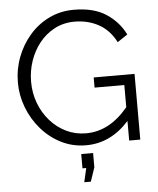

<svg xmlns="http://www.w3.org/2000/svg" viewBox="-60 -766 836 1016"><g transform="rotate(-5 358.0 -258.0)"><path d="M374 5Q302 5 241.5 -25.5Q181 -56 136 -108Q91 -160 66.5 -224.5Q42 -289 42 -356Q42 -427 66.5 -491.5Q91 -556 135 -606.5Q179 -657 239 -686Q299 -715 370 -715Q475 -715 541 -672Q607 -629 641 -560L587 -524Q553 -590 496 -621Q439 -652 369 -652Q310 -652 262.5 -627Q215 -602 181.5 -560Q148 -518 130 -465Q112 -412 112 -355Q112 -295 132 -241.5Q152 -188 188.5 -146.5Q225 -105 273.5 -81.5Q322 -58 379 -58Q440 -58 495.5 -87Q551 -116 602 -177V-295H444V-349H661V0H602V-104Q504 5 374 5ZM346 199 363 125H343V49H406V125L381 199Z"/></g></svg>

Font: Raleway
Style: Regular
Weight: 400
Designer: Matt McInerney, Pablo Impallari, Rodrigo Fuenzalida
Foundry: Matt McInerney, Pablo Impallari, Rodrigo Fuenzalida
Version: Version 4.101;RELEASE